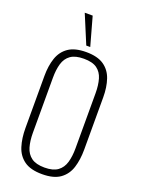

<svg xmlns="http://www.w3.org/2000/svg" viewBox="-192 -1134 900 1227"><g transform="rotate(20 258.0 -520.5)"><path d="M258 11Q179 11 135.5 -20.5Q92 -52 75 -106.5Q58 -161 58 -230V-584Q58 -653 76 -706Q94 -759 137.5 -789Q181 -819 258 -819Q335 -819 378.5 -789Q422 -759 440 -706Q458 -653 458 -584V-229Q458 -160 441 -106Q424 -52 380.5 -20.5Q337 11 258 11ZM258 -34Q316 -34 347.5 -57Q379 -80 391 -121.5Q403 -163 403 -218V-592Q403 -647 391 -688Q379 -729 348 -751.5Q317 -774 258 -774Q200 -774 168.5 -751.5Q137 -729 125 -688Q113 -647 113 -592V-218Q113 -163 125 -121.5Q137 -80 168.5 -57Q200 -34 258 -34ZM243 -858 162 -1052H216L270 -858Z"/></g></svg>

Font: Oswald ExtraLight
Style: Regular
Weight: 250
Designer: Vernon Adams
Foundry: Vernon Adams
Version: Version 4.100; ttfautohint (v1.8.1.43-b0c9)